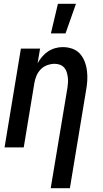

<svg xmlns="http://www.w3.org/2000/svg" viewBox="-20 -776 540 1011"><path d="M247 215 335 -313Q337 -327 338 -341.5Q339 -356 337 -370Q335 -384 331 -397Q327 -410 318 -420Q309 -430 296 -435Q283 -440 268 -440Q249 -440 229 -433Q209 -426 194.5 -411Q180 -396 172 -377Q164 -358 161 -339L105 0H4L90 -520H191L178 -443Q188 -461 202 -477.5Q216 -494 233.5 -505.5Q251 -517 271 -522.5Q291 -528 310 -528Q337 -528 361 -519.5Q385 -511 401 -493Q417 -475 426 -451.5Q435 -428 438 -402.5Q441 -377 439.5 -351Q438 -325 433 -299L348 215ZM248 -600 285 -756H380L325 -600Z"/></svg>

Font: Iosevka Semibold Oblique
Style: Regular
Weight: 600
Italic angle: -9°
Monospace: yes
Designer: Belleve Invis
Foundry: Belleve Invis
Version: Version 32.5.0; ttfautohint (v1.8.4)